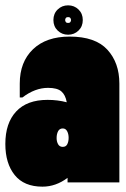

<svg xmlns="http://www.w3.org/2000/svg" viewBox="-40 -683 472 719"><path d="M407 -370V0H213V-17Q169 16 119 16Q50 16 15 -27.5Q-20 -71 -20 -144Q-20 -222 20.5 -265.5Q61 -309 138 -309Q176 -309 210 -300Q205 -328 189.5 -341Q174 -354 140 -354Q91 -354 44 -318H34V-370Q34 -451 83.5 -498.5Q133 -546 221 -546Q317 -546 362 -497Q407 -448 407 -370ZM217 -167Q217 -181 211.5 -191.5Q206 -202 195 -202Q183 -202 177.5 -191.5Q172 -181 172 -166Q172 -153 177.5 -143Q183 -133 195 -133Q207 -133 212 -143Q217 -153 217 -167ZM160 -608Q160 -632 176 -647.5Q192 -663 215 -663Q238 -663 254 -647.5Q270 -632 270 -608Q270 -584 254 -568.5Q238 -553 215 -553Q192 -553 176 -568.5Q160 -584 160 -608ZM226 -608Q226 -612 223.5 -615.5Q221 -619 215 -619Q209 -619 206.5 -615.5Q204 -612 204 -608Q204 -604 206.5 -600.5Q209 -597 215 -597Q221 -597 223.5 -600.5Q226 -604 226 -608Z"/></svg>

Font: FFF_tuoi-tre Black
Style: Regular
Weight: 900
Designer: bBox Type GmbH
Foundry: bBox Type GmbH
Version: Version 1.001